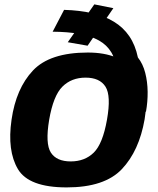

<svg xmlns="http://www.w3.org/2000/svg" viewBox="-20 -832 707 857"><path d="M277.5 4.5Q446.5 4.5 523.8 -77Q601 -158.5 625.5 -299.5Q646.5 -419 583.5 -508.2Q520.5 -597.5 372 -597.5Q202.5 -597.5 127 -517.2Q51.5 -437 31.5 -297.5Q11.5 -159 60 -77.2Q108.5 4.5 277.5 4.5ZM295.5 -111.5Q232.5 -111.5 207 -151Q181.5 -190.5 199.5 -297.5Q218 -405 258.5 -445.2Q299 -485.5 362 -485.5Q425 -485.5 450.8 -445.2Q476.5 -405 457.5 -297.5Q438.5 -190 398.5 -150.8Q358.5 -111.5 295.5 -111.5ZM631.5 -333Q639.5 -377.5 639 -422.2Q638.5 -467 628.2 -507Q618 -547 595.5 -575.5Q584 -631 557 -670.5Q530 -710 488.2 -735.2Q446.5 -760.5 390.8 -773.2Q335 -786 266 -788L215 -690.5Q282.5 -690 334 -680.8Q385.5 -671.5 421.2 -651.5Q457 -631.5 476.8 -598.5Q496.5 -565.5 500.2 -515.8Q504 -466 491.5 -398ZM371 -628 486 -795.5 401 -812.5 282.5 -643.5Z"/></svg>

Font: Anybody
Style: Bold Italic
Weight: 700
Italic angle: -10°
Designer: Tyler Finck
Foundry: Etcetera Type Company
Version: Version 1.113;gftools[0.9.25]